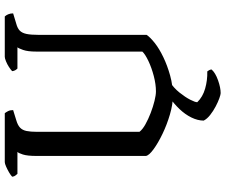

<svg xmlns="http://www.w3.org/2000/svg" viewBox="-90 -654 944 804"><g transform="rotate(-90 382.0 -252.0)"><path d="M382 0Q347 0 304.5 -12.5Q262 -25 223.5 -43.5Q185 -62 159 -81Q133 -100 131 -113V-572Q131 -609 137 -628Q143 -647 148 -651H56Q53 -655 49 -659.5Q45 -664 44 -673Q50 -679 62 -686Q74 -693 86.5 -698.5Q99 -704 105 -704H310Q314 -699 318.5 -690.5Q323 -682 323 -669L281 -656Q260 -650 249.5 -640Q239 -630 235.5 -613Q232 -596 232 -569V-140Q242 -127 263.5 -115Q285 -103 311 -93Q337 -83 361.5 -77Q386 -71 401 -71Q431 -71 465.5 -80Q500 -89 528.5 -102.5Q557 -116 568 -128V-572Q568 -608 575 -627.5Q582 -647 586 -651H497Q493 -655 490 -660Q487 -665 486 -673Q492 -679 503.5 -686.5Q515 -694 527.5 -699Q540 -704 546 -704H715Q720 -699 724 -690Q728 -681 728 -669L685 -656Q666 -651 656 -641.5Q646 -632 642 -613.5Q638 -595 638 -562V-110Q628 -95 604 -76Q580 -57 544.5 -40Q509 -23 467.5 -11.5Q426 0 382 0ZM394 200Q388 200 372.5 194.5Q357 189 338 179Q319 169 302.5 156Q286 143 279 129Q279 104 292 77.5Q305 51 327.5 27.5Q350 4 376 -14L444 -15Q416 3 396.5 27.5Q377 52 366.5 72.5Q356 93 356 102Q378 125 413 135Q448 145 485 144Q487 146 490 151.5Q493 157 493 162Q479 178 448 189Q417 200 394 200Z"/></g></svg>

Font: Texturina Medium 12pt
Style: Regular
Weight: 400
Version: Version 1.002